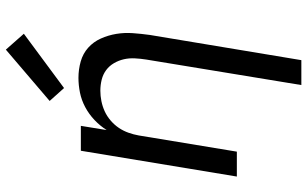

<svg xmlns="http://www.w3.org/2000/svg" viewBox="-212 -598 1025 640"><g transform="rotate(-90 300.0 -277.5)"><path d="M337 215 422 -302Q425 -321 426 -340Q427 -359 423 -376.5Q419 -394 410 -409.5Q401 -425 387 -435.5Q373 -446 355 -450.5Q337 -455 318 -455Q301 -455 283.5 -451.5Q266 -448 249.5 -440.5Q233 -433 218.5 -420.5Q204 -408 194 -393Q184 -378 178 -361Q172 -344 169 -327L115 0H32L118 -520H201L187 -434Q201 -456 220.5 -474.5Q240 -493 263.5 -505.5Q287 -518 312 -523Q337 -528 361 -528Q389 -528 415.5 -520.5Q442 -513 461.5 -495.5Q481 -478 492 -453.5Q503 -429 507.5 -402Q512 -375 510 -347Q508 -319 504 -290L420 215ZM327 -576 284 -624 455 -770 508 -710Z"/></g></svg>

Font: Iosevka SS04 Extended
Style: Italic
Weight: 400
Width: 7
Italic angle: -9°
Monospace: yes
Designer: Belleve Invis
Foundry: Belleve Invis
Version: Version 19.0.0; ttfautohint (v1.8.4)